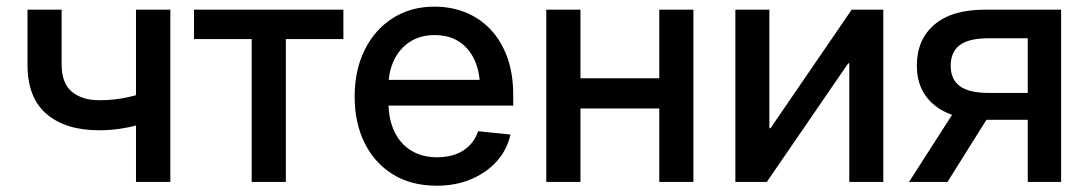

<svg xmlns="http://www.w3.org/2000/svg" viewBox="-20 -559 3345 590"><path d="M284.2 -158.7Q181.6 -158.7 123 -208.7Q64.5 -258.8 64.5 -359.9V-529.3H169.4V-360.8Q169.4 -303.2 200.9 -277.1Q232.4 -251 284.2 -251Q332 -251 373 -260.3Q414.1 -269.5 457 -284.7V-191.9Q432.1 -182.6 404.8 -175Q377.4 -167.5 347.4 -163.1Q317.4 -158.7 284.2 -158.7ZM397.9 0V-529.3H503.4V0Z M753.4 0V-439H576.2V-529.3H1035.2V-439H858.4V0Z M1322.3 11.7Q1243.7 11.7 1187.3 -23.2Q1130.9 -58.1 1100.3 -119.9Q1069.8 -181.6 1069.8 -262.2Q1069.8 -343.3 1100.6 -405.5Q1131.3 -467.8 1186.8 -503.2Q1242.2 -538.6 1314.9 -538.6Q1366.2 -538.6 1410.2 -521Q1454.1 -503.4 1487.1 -468.8Q1520 -434.1 1538.6 -383.5Q1557.1 -333 1557.1 -267.1V-234.4H1122.1V-313.5H1502.4L1455.1 -288.6Q1455.1 -337.4 1438.5 -374Q1421.9 -410.6 1390.9 -430.9Q1359.9 -451.2 1315.4 -451.2Q1272 -451.2 1240.2 -430.9Q1208.5 -410.6 1191.2 -375Q1173.8 -339.4 1173.8 -293.5V-244.6Q1173.8 -192.9 1191.9 -154.8Q1210 -116.7 1243.7 -96.2Q1277.3 -75.7 1323.2 -75.7Q1355.5 -75.7 1380.9 -85.2Q1406.2 -94.7 1423.6 -112.8Q1440.9 -130.9 1449.2 -155.8L1548.8 -145.5Q1538.1 -98.6 1506.6 -63.5Q1475.1 -28.3 1427.7 -8.3Q1380.4 11.7 1322.3 11.7Z M2032.2 -318.4V-225.6H1736.8V-318.4ZM1763.7 -529.3V0H1658.7V-529.3ZM2110.8 -529.3V0H2005.9V-529.3Z M2694.3 0H2589.8V-364.3H2586.4L2336.4 0H2239.7V-529.3H2344.2V-165H2347.7L2597.2 -529.3H2694.3Z M3240.7 0H3138.2V-441.4H3018.1Q2957 -441.4 2929.2 -420.4Q2901.4 -399.4 2901.4 -356.9Q2901.4 -314.9 2929.7 -294.2Q2958 -273.4 3019.5 -273.4H3181.6V-190.9H3009.8Q2906.7 -190.9 2852.1 -235.4Q2797.4 -279.8 2797.4 -357.4Q2797.4 -437 2851.1 -483.2Q2904.8 -529.3 3006.8 -529.3H3240.7ZM2891.6 0H2773.4L2926.3 -238.3H3041Z"/></svg>

Font: Inter 24pt Medium
Style: Regular
Weight: 500
Designer: Rasmus Andersson
Foundry: rsms
Version: Version 4.001;git-66647c0bb